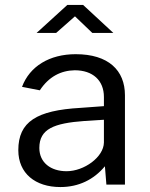

<svg xmlns="http://www.w3.org/2000/svg" viewBox="-20 -746 606 776"><path d="M353 -613H438L316 -726H252L128 -613H207L283 -680ZM224 10C298 10 359 -20 404 -74L410 0H485V-361C485 -462 418 -527 286 -527C180 -527 100 -478 69 -395L141 -381C177 -436 226 -461 282 -462C355 -462 400 -421 400 -354V-317L305 -310C128 -300 54 -254 54 -139C54 -45 123 10 224 10ZM249 -54C185 -54 139 -89 139 -148C139 -225 198 -248 321 -257L400 -262V-170C399 -111 320 -54 249 -54Z"/></svg>

Font: United Sans
Style: Regular
Weight: 400
Designer: Pablo Impallari, Rodrigo Fuenzalida (Modified by Dan O. Williams)
Version: Version 1.000;PS 001.000;hotconv 1.0.88;makeotf.lib2.5.64775